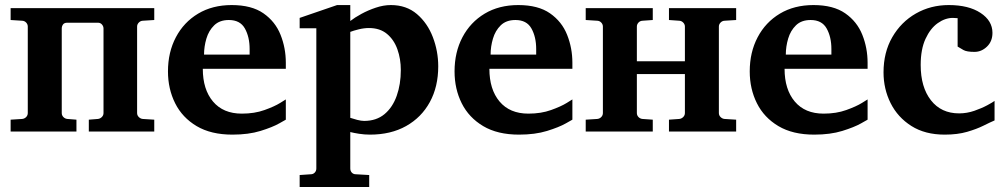

<svg xmlns="http://www.w3.org/2000/svg" viewBox="-20 -520 3982 759"><path d="M589.8 0H331.1V-46.9L367.2 -49.8Q376 -50.8 382.6 -57.4Q389.2 -64 389.2 -73.2V-407.2Q389.2 -416 383.1 -423.1Q377 -430.2 367.2 -430.2H246.1Q233.9 -430.2 229 -423.1Q224.1 -416 224.1 -407.2V-73.2Q224.1 -64 230.5 -57.4Q236.8 -50.8 246.1 -49.8L282.2 -46.9V0H22V-46.9L67.9 -49.8Q77.1 -50.8 83.5 -57.4Q89.8 -64 89.8 -73.2V-415Q89.8 -423.8 83.5 -430.7Q77.1 -437.5 67.9 -438L22 -440.9V-487.8H589.8V-440.9L543.9 -438Q535.2 -437.5 528.6 -430.7Q522 -423.8 522 -415V-73.2Q522 -64 528.6 -57.4Q535.2 -50.8 543.9 -49.8L589.8 -46.9Z M898.9 12.2Q814 12.2 757.3 -21.5Q700.7 -55.2 672.4 -111.8Q644 -168.5 644 -237.8Q644 -313.5 675.3 -372.8Q706.5 -432.1 763.2 -466.1Q819.8 -500 896 -500Q974.6 -500 1021.5 -467.3Q1068.4 -434.6 1089.1 -382.3Q1109.9 -330.1 1109.9 -272Q1109.9 -266.1 1109.9 -260Q1109.9 -253.9 1109.9 -248H781.7Q781.7 -166.5 822 -118.7Q862.3 -70.8 936 -70.8Q986.3 -70.8 1025.6 -85Q1064.9 -99.1 1087.4 -113Q1109.9 -127 1109.9 -127V-46.9Q1109.9 -46.9 1083.5 -32Q1057.1 -17.1 1009.8 -2.4Q962.4 12.2 898.9 12.2ZM786.6 -304.2H966.8V-326.2Q966.8 -374 948 -407.5Q929.2 -440.9 884.8 -440.9Q848.1 -440.9 826.7 -419.9Q805.2 -398.9 795.9 -367.4Q786.6 -335.9 786.6 -304.2Z M1712.4 -257.8Q1712.4 -177.2 1679.2 -116.5Q1646 -55.7 1585.4 -21.7Q1524.9 12.2 1442.4 12.2Q1420.9 12.2 1399.2 8.8Q1377.4 5.4 1364.7 2V146Q1364.7 155.8 1370.8 162.4Q1377 168.9 1386.7 168.9L1439.5 171.9V219.2H1164.6V171.9L1208.5 168.9Q1217.8 168.9 1224.1 162.4Q1230.5 155.8 1230.5 146V-408.2H1164.6V-449.2L1312.5 -500H1364.7V-437Q1382.3 -450.7 1408.7 -465.1Q1435.1 -479.5 1465.6 -489.7Q1496.1 -500 1525.4 -500Q1586.4 -500 1628.2 -464.4Q1669.9 -428.7 1691.2 -373Q1712.4 -317.4 1712.4 -257.8ZM1564.5 -243.2Q1564.5 -287.1 1551 -325Q1537.6 -362.8 1509.8 -386Q1481.9 -409.2 1438.5 -409.2Q1419.4 -409.2 1398.4 -404.1Q1377.4 -398.9 1364.7 -394V-54.2Q1376 -50.3 1392.1 -46.1Q1408.2 -42 1419.4 -42Q1467.8 -42 1500 -68.8Q1532.2 -95.7 1548.3 -141.4Q1564.5 -187 1564.5 -243.2Z M2031.7 12.2Q1946.8 12.2 1890.1 -21.5Q1833.5 -55.2 1805.2 -111.8Q1776.9 -168.5 1776.9 -237.8Q1776.9 -313.5 1808.1 -372.8Q1839.4 -432.1 1896 -466.1Q1952.6 -500 2028.8 -500Q2107.4 -500 2154.3 -467.3Q2201.2 -434.6 2221.9 -382.3Q2242.7 -330.1 2242.7 -272Q2242.7 -266.1 2242.7 -260Q2242.7 -253.9 2242.7 -248H1914.6Q1914.6 -166.5 1954.8 -118.7Q1995.1 -70.8 2068.8 -70.8Q2119.1 -70.8 2158.4 -85Q2197.8 -99.1 2220.2 -113Q2242.7 -127 2242.7 -127V-46.9Q2242.7 -46.9 2216.3 -32Q2189.9 -17.1 2142.6 -2.4Q2095.2 12.2 2031.7 12.2ZM1919.4 -304.2H2099.6V-326.2Q2099.6 -374 2080.8 -407.5Q2062 -440.9 2017.6 -440.9Q1981 -440.9 1959.5 -419.9Q1938 -398.9 1928.7 -367.4Q1919.4 -335.9 1919.4 -304.2Z M2890.1 0H2624.5V-46.9L2665.5 -49.8Q2674.3 -50.8 2680.9 -57.4Q2687.5 -64 2687.5 -73.2V-227.1H2497.6V-73.2Q2497.6 -64 2503.9 -57.4Q2510.3 -50.8 2519.5 -49.8L2560.5 -46.9V0H2295.4V-46.9L2341.3 -49.8Q2350.6 -50.8 2356.9 -57.4Q2363.3 -64 2363.3 -73.2V-415Q2363.3 -423.8 2356.9 -430.7Q2350.6 -437.5 2341.3 -438L2295.4 -440.9V-487.8H2560.5V-440.9L2519.5 -438Q2510.3 -437.5 2503.9 -430.7Q2497.6 -423.8 2497.6 -415V-277.8H2687.5V-415Q2687.5 -423.8 2680.9 -430.7Q2674.3 -437.5 2665.5 -438L2624.5 -440.9V-487.8H2890.1V-440.9L2843.8 -438Q2835 -437.5 2828.4 -430.7Q2821.8 -423.8 2821.8 -415V-73.2Q2821.8 -64 2828.4 -57.4Q2835 -50.8 2843.8 -49.8L2890.1 -46.9Z M3198.7 12.2Q3113.8 12.2 3057.1 -21.5Q3000.5 -55.2 2972.2 -111.8Q2943.8 -168.5 2943.8 -237.8Q2943.8 -313.5 2975.1 -372.8Q3006.3 -432.1 3063 -466.1Q3119.6 -500 3195.8 -500Q3274.4 -500 3321.3 -467.3Q3368.2 -434.6 3388.9 -382.3Q3409.7 -330.1 3409.7 -272Q3409.7 -266.1 3409.7 -260Q3409.7 -253.9 3409.7 -248H3081.5Q3081.5 -166.5 3121.8 -118.7Q3162.1 -70.8 3235.8 -70.8Q3286.1 -70.8 3325.4 -85Q3364.7 -99.1 3387.2 -113Q3409.7 -127 3409.7 -127V-46.9Q3409.7 -46.9 3383.3 -32Q3356.9 -17.1 3309.6 -2.4Q3262.2 12.2 3198.7 12.2ZM3086.4 -304.2H3266.6V-326.2Q3266.6 -374 3247.8 -407.5Q3229 -440.9 3184.6 -440.9Q3147.9 -440.9 3126.5 -419.9Q3105 -398.9 3095.7 -367.4Q3086.4 -335.9 3086.4 -304.2Z M3911.6 -43.9Q3894.5 -36.6 3867.7 -23.2Q3840.8 -9.8 3803 1.2Q3765.1 12.2 3714.4 12.2Q3636.7 12.2 3582.8 -22Q3528.8 -56.2 3500.7 -112.3Q3472.7 -168.5 3472.7 -233.9Q3472.7 -313 3507.3 -373Q3542 -433.1 3600.6 -466.6Q3659.2 -500 3730.5 -500Q3809.1 -500 3856.2 -469Q3903.3 -438 3903.3 -390.1Q3903.3 -356.4 3881.6 -335.7Q3859.9 -314.9 3832.5 -314.9Q3801.3 -314.9 3788.6 -322.3Q3775.9 -329.6 3765.6 -335.9V-448.2Q3759.3 -448.2 3755.6 -448.7Q3752 -449.2 3746.6 -449.2Q3716.3 -449.2 3687 -428.5Q3657.7 -407.7 3638.7 -366.5Q3619.6 -325.2 3619.6 -263.2Q3619.6 -175.3 3660.2 -123.5Q3700.7 -71.8 3771.5 -71.8Q3802.2 -71.8 3831.8 -82Q3861.3 -92.3 3883.3 -104.2Q3905.3 -116.2 3911.6 -121.1Z"/></svg>

Font: Charis
Style: Bold
Weight: 700
Designer: Walt Agee, Miriam Martin, Annie Olsen, Victor Gaultney, Lorna Priest, Alan Ward, Bob Hallissy, Martin Hosken, Sharon Cor
Foundry: SIL Global
Version: Version 7.000